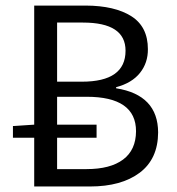

<svg xmlns="http://www.w3.org/2000/svg" viewBox="-20 -676 640 696"><path d="M306.2 0H104V-176.8H26.9V-219.2L104 -224.1V-655.8H291Q396 -655.3 456.1 -617.2Q516.1 -579.1 516.1 -498Q516.6 -448.2 487.3 -411.6Q458 -375 400.9 -359.9V-356Q552.7 -332 553.2 -195.8Q552.7 -99.6 486.3 -49.8Q419.9 0 306.2 0ZM276.9 -379.9Q435.1 -379.9 435.1 -492.2Q435.1 -594.2 280.8 -594.2H187V-379.9ZM187 -63H293.9Q379.9 -63 426.3 -97.7Q472.7 -132.3 473.1 -200.2Q473.1 -325.2 293.9 -325.2H187V-224.1H330.1V-176.8H187Z"/></svg>

Font: SourceCodePro-Regular
Style: Regular
Weight: 400
Monospace: yes
Designer: Paul D. Hunt
Foundry: Adobe Systems Incorporated
Version: Version 1.009;PS 1.000;hotconv 1.0.70;makeotf.lib2.5.5900